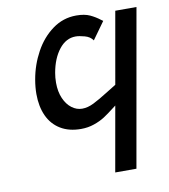

<svg xmlns="http://www.w3.org/2000/svg" viewBox="-82 -804 771 874"><g transform="rotate(-10 303.0 -367.0)"><path d="M478 0 606 -725H508L449.5 -393Q435.5 -385 407.5 -367Q364 -339.5 336.2 -325.8Q308.5 -312 283 -312Q257 -312 234.8 -328.8Q212.5 -345.5 199 -376.5Q185.5 -407.5 185.5 -448.5Q185.5 -473 189.5 -494.5Q201 -559.5 233 -600.2Q265 -641 309.5 -641Q325.5 -641 350.8 -634.2Q376 -627.5 388.5 -609L446 -689L437.5 -695Q416.5 -711.5 391.8 -723Q367 -734.5 329 -734.5Q268 -734.5 218.8 -698.5Q169.5 -662.5 137.8 -604.2Q106 -546 94.5 -479.5Q88.5 -445 88.5 -413.5Q88.5 -356 108.2 -312.8Q128 -269.5 167 -245.8Q206 -222 261.5 -222Q294 -222 322.2 -231.8Q350.5 -241.5 371.8 -255.2Q393 -269 420.5 -290.5L433 -300Q465.5 -325.5 488.5 -332.5L509.5 -421.5Q482 -412.5 449.5 -393L380 0Z"/></g></svg>

Font: JuliaMono
Style: Italic
Weight: 400
Italic angle: -9°
Monospace: yes
Designer: cormullion
Foundry: corm
Version: Version 0.057; ttfautohint (v1.8.4)